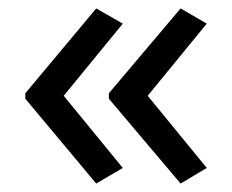

<svg xmlns="http://www.w3.org/2000/svg" viewBox="-20 -491 549 455"><path d="M40 -270 208 -471 271 -435 131 -264 271 -93 208 -56 40 -257ZM238 -270 408 -471 470 -435 330 -264 470 -93 408 -56 238 -257Z"/></svg>

Font: Noto Sans Myanmar UI
Style: Regular
Weight: 400
Designer: Monotype Design Team
Foundry: Monotype Imaging Inc.
Version: Version 2.103; ttfautohint (v1.8.4.7-5d5b)